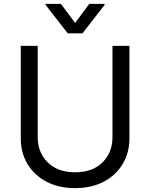

<svg xmlns="http://www.w3.org/2000/svg" viewBox="-20 -966 781 999"><path d="M565.3 -727.3H653.4V-245.7Q653.4 -171.2 618.4 -112.7Q583.5 -54.3 519.9 -20.8Q456.3 12.8 370.7 12.8Q285.2 12.8 221.6 -20.8Q158 -54.3 123 -112.7Q88.1 -171.2 88.1 -245.7V-727.3H176.1V-252.8Q176.1 -172.9 228 -121.3Q279.8 -69.6 370.7 -69.6Q462 -69.6 513.7 -121.3Q565.3 -172.9 565.3 -252.8ZM296.9 -946 370.7 -846.6 444.6 -946H524.1V-940.3L409.1 -792.6H332.4L217.3 -940.3V-946Z"/></svg>

Font: Inter Zeller
Style: Regular
Weight: 400
Designer: Rasmus Andersson; Joe Bland
Foundry: zeller
Version: Version 3.015;git-dec3a8cb1